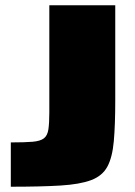

<svg xmlns="http://www.w3.org/2000/svg" viewBox="-20 -708 512 728"><path d="M21 0V-168Q74 -168 103.5 -170.5Q133 -173 146.5 -183.5Q160 -194 163.5 -217.5Q167 -241 167 -282V-688H417V-328Q417 -234 411.5 -172.5Q406 -111 387 -76Q368 -41 325.5 -25Q283 -9 209 -4.5Q135 0 21 0Z"/></svg>

Font: Saira SemiExpanded Black
Style: Regular
Weight: 900
Width: 6
Designer: Hector Gatti with collaboration of the Omnibus-Type team
Foundry: Omnibus-Type
Version: Version 1.101